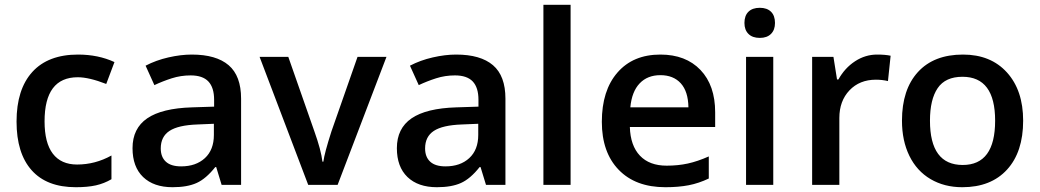

<svg xmlns="http://www.w3.org/2000/svg" viewBox="-20 -780 4386 810"><path d="M299.8 9.8Q177.2 9.8 113.5 -61.8Q49.8 -133.3 49.8 -267.1Q49.8 -403.3 116.5 -476.6Q183.1 -549.8 309.1 -549.8Q394.5 -549.8 462.9 -518.1L428.2 -425.8Q355.5 -454.1 308.1 -454.1Q168 -454.1 168 -268.1Q168 -177.2 202.9 -131.6Q237.8 -85.9 305.2 -85.9Q381.8 -85.9 450.2 -124V-23.9Q419.4 -5.9 384.5 2Q349.6 9.8 299.8 9.8Z M915 0 892.1 -75.2H888.2Q849.1 -25.9 809.6 -8.1Q770 9.8 708 9.8Q628.4 9.8 583.7 -33.2Q539.1 -76.2 539.1 -154.8Q539.1 -238.3 601.1 -280.8Q663.1 -323.2 790 -327.1L883.3 -330.1V-358.9Q883.3 -410.6 859.1 -436.3Q835 -461.9 784.2 -461.9Q742.7 -461.9 704.6 -449.7Q666.5 -437.5 631.3 -420.9L594.2 -502.9Q638.2 -525.9 690.4 -537.8Q742.7 -549.8 789.1 -549.8Q892.1 -549.8 944.6 -504.9Q997.1 -460 997.1 -363.8V0ZM744.1 -78.1Q806.6 -78.1 844.5 -113Q882.3 -147.9 882.3 -210.9V-257.8L813 -254.9Q731.9 -252 695.1 -227.8Q658.2 -203.6 658.2 -153.8Q658.2 -117.7 679.7 -97.9Q701.2 -78.1 744.1 -78.1Z M1280.3 0 1075.2 -540H1196.3L1306.2 -226.1Q1334.5 -147 1340.3 -98.1H1344.2Q1348.6 -133.3 1378.4 -226.1L1488.3 -540H1610.4L1404.3 0Z M2030.3 0 2007.3 -75.2H2003.4Q1964.4 -25.9 1924.8 -8.1Q1885.3 9.8 1823.2 9.8Q1743.7 9.8 1699 -33.2Q1654.3 -76.2 1654.3 -154.8Q1654.3 -238.3 1716.3 -280.8Q1778.3 -323.2 1905.3 -327.1L1998.5 -330.1V-358.9Q1998.5 -410.6 1974.4 -436.3Q1950.2 -461.9 1899.4 -461.9Q1857.9 -461.9 1819.8 -449.7Q1781.7 -437.5 1746.6 -420.9L1709.5 -502.9Q1753.4 -525.9 1805.7 -537.8Q1857.9 -549.8 1904.3 -549.8Q2007.3 -549.8 2059.8 -504.9Q2112.3 -460 2112.3 -363.8V0ZM1859.4 -78.1Q1921.9 -78.1 1959.7 -113Q1997.6 -147.9 1997.6 -210.9V-257.8L1928.2 -254.9Q1847.2 -252 1810.3 -227.8Q1773.4 -203.6 1773.4 -153.8Q1773.4 -117.7 1794.9 -97.9Q1816.4 -78.1 1859.4 -78.1Z M2387.2 0H2272.5V-759.8H2387.2Z M2787.1 9.8Q2661.1 9.8 2590.1 -63.7Q2519 -137.2 2519 -266.1Q2519 -398.4 2585 -474.1Q2650.9 -549.8 2766.1 -549.8Q2873 -549.8 2935.1 -484.9Q2997.1 -419.9 2997.1 -306.2V-244.1H2637.2Q2639.6 -165.5 2679.7 -123.3Q2719.7 -81.1 2792.5 -81.1Q2840.3 -81.1 2881.6 -90.1Q2922.9 -99.1 2970.2 -120.1V-26.9Q2928.2 -6.8 2885.3 1.5Q2842.3 9.8 2787.1 9.8ZM2766.1 -462.9Q2711.4 -462.9 2678.5 -428.2Q2645.5 -393.6 2639.2 -327.1H2884.3Q2883.3 -394 2852.1 -428.5Q2820.8 -462.9 2766.1 -462.9Z M3242.2 0H3127.4V-540H3242.2ZM3120.6 -683.1Q3120.6 -713.9 3137.5 -730.5Q3154.3 -747.1 3185.5 -747.1Q3215.8 -747.1 3232.7 -730.5Q3249.5 -713.9 3249.5 -683.1Q3249.5 -653.8 3232.7 -637Q3215.8 -620.1 3185.5 -620.1Q3154.3 -620.1 3137.5 -637Q3120.6 -653.8 3120.6 -683.1Z M3680.2 -549.8Q3714.8 -549.8 3737.3 -544.9L3726.1 -438Q3701.7 -443.8 3675.3 -443.8Q3606.4 -443.8 3563.7 -398.9Q3521 -354 3521 -282.2V0H3406.2V-540H3496.1L3511.2 -444.8H3517.1Q3543.9 -493.2 3587.2 -521.5Q3630.4 -549.8 3680.2 -549.8Z M4296.4 -271Q4296.4 -138.7 4228.5 -64.5Q4160.6 9.8 4039.6 9.8Q3963.9 9.8 3905.8 -24.4Q3847.7 -58.6 3816.4 -122.6Q3785.2 -186.5 3785.2 -271Q3785.2 -402.3 3852.5 -476.1Q3919.9 -549.8 4042.5 -549.8Q4159.7 -549.8 4228 -474.4Q4296.4 -398.9 4296.4 -271ZM3903.3 -271Q3903.3 -84 4041.5 -84Q4178.2 -84 4178.2 -271Q4178.2 -456.1 4040.5 -456.1Q3968.3 -456.1 3935.8 -408.2Q3903.3 -360.4 3903.3 -271Z"/></svg>

Font: Open Sans Semibold
Style: Regular
Weight: 600
Foundry: Ascender Corporation
Version: Version 1.10